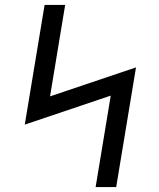

<svg xmlns="http://www.w3.org/2000/svg" viewBox="-20 -755 640 775"><path d="M366 0 427 -369 80 -252 160 -735H243L182 -366L529 -483L449 0Z"/></svg>

Font: Iosevka Plex Etoile
Style: Italic
Weight: 400
Italic angle: -9°
Designer: Belleve Invis
Foundry: Belleve Invis
Version: Version 25.1.1; ttfautohint (v1.8.4)